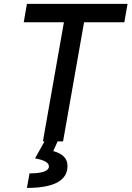

<svg xmlns="http://www.w3.org/2000/svg" viewBox="-20 -713 663 968"><path d="M196.3 0 302.2 -600.6H99.6L115.7 -693.4H623L606.9 -600.6H403.8L297.9 0ZM115.7 234.4 128.9 161.1Q226.6 161.1 226.6 125.5Q226.6 98.1 156.7 85.4L217.8 -23.9L270 1L248.5 48.8Q320.3 67.9 320.3 123.5Q320.3 234.4 115.7 234.4Z"/></svg>

Font: Cascadia Mono
Style: Italic
Weight: 400
Italic angle: -10°
Monospace: yes
Designer: Aaron Bell
Foundry: Saja Typeworks
Version: Version 2404.023; ttfautohint (v1.8.4)